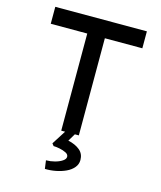

<svg xmlns="http://www.w3.org/2000/svg" viewBox="-135 -797 954 1138"><g transform="rotate(15 342.0 -228.0)"><path d="M285 0V-596H61V-700H623V-596H393V0ZM250 244 243 193Q270 193 296.5 186Q323 179 341 167Q359 155 359 141Q359 126 342 117.5Q325 109 303 104.5Q281 100 265 100L254 86L324 -24H383L341 46Q386 56 413 78.5Q440 101 440 139Q440 165 423 185.5Q406 206 378 219Q350 232 316.5 238.5Q283 245 250 244Z"/></g></svg>

Font: Lexend Exa
Style: Regular
Weight: 400
Designer: Bonnie Shaver-Troup, Thomas Jockin
Foundry: Lexend
Version: Version 1.007